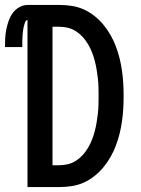

<svg xmlns="http://www.w3.org/2000/svg" viewBox="-51 -755 571 775"><path d="M60 0V-674Q55 -674 52 -668.5Q49 -663 47.5 -657Q46 -651 44.5 -645.5Q43 -640 42.5 -634.5Q42 -629 41 -623Q40 -617 40 -611.5Q40 -606 39.5 -600Q39 -594 39 -588Q39 -582 39 -576.5Q39 -571 39 -565H-31Q-31 -583 -30 -601Q-29 -619 -25.5 -636.5Q-22 -654 -16 -671Q-10 -688 0.5 -702.5Q11 -717 27 -726Q43 -735 60 -735H189Q215 -735 240 -731Q265 -727 288 -716.5Q311 -706 331 -690Q351 -674 367 -654.5Q383 -635 395.5 -613Q408 -591 417 -567Q426 -543 432 -518.5Q438 -494 441.5 -469Q445 -444 446.5 -418.5Q448 -393 448 -368Q448 -342 446.5 -316.5Q445 -291 441.5 -266Q438 -241 432 -216.5Q426 -192 417 -168Q408 -144 395.5 -122Q383 -100 367 -80.5Q351 -61 331 -45Q311 -29 288 -18.5Q265 -8 240 -4Q215 0 189 0ZM189 -88Q207 -88 224.5 -92.5Q242 -97 257 -107Q272 -117 284 -130.5Q296 -144 305 -159.5Q314 -175 320.5 -191.5Q327 -208 331.5 -225.5Q336 -243 339 -260.5Q342 -278 344 -296Q346 -314 346.5 -332Q347 -350 347 -368Q347 -385 346.5 -403Q346 -421 344 -439Q342 -457 339 -474.5Q336 -492 331.5 -509.5Q327 -527 320.5 -543.5Q314 -560 305 -575.5Q296 -591 284 -604.5Q272 -618 257 -628Q242 -638 224.5 -642.5Q207 -647 189 -647H161V-88Z"/></svg>

Font: Zed Mono Semibold
Style: Regular
Weight: 600
Monospace: yes
Designer: Belleve Invis
Foundry: Belleve Invis
Version: Version 1.0.0; ttfautohint (v1.8.4)